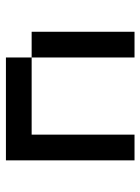

<svg xmlns="http://www.w3.org/2000/svg" viewBox="67 -541 474 648"><g transform="rotate(-90 304.0 -217.0)"><path d="M434 -347.2H173.6V0H86.8V-434H434ZM434 -347.2H520.8V0H434Z"/></g></svg>

Font: 8-bit Operator+ 8
Style: Regular
Weight: 400
Designer: GrandChaos9000
Version: Version 1.3.0 - August 1, 2014